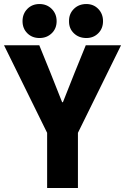

<svg xmlns="http://www.w3.org/2000/svg" viewBox="-34 -948 630 968"><path d="M203.6 0V-278.3L-13.7 -719.7H164.1L221.2 -579.1L279.3 -432.6H283.2L341.3 -579.1L398.4 -719.7H576.2L358.9 -278.3V0ZM401.4 -756.3Q363.3 -756.3 338.4 -780.3Q313.5 -804.2 314 -841.3Q313.5 -878.4 338.4 -903.1Q363.3 -927.7 401.4 -927.7Q437.5 -927.7 461.4 -903.1Q485.4 -878.4 485.4 -841.3Q485.4 -804.2 461.4 -780.3Q437.5 -756.3 401.4 -756.3ZM165 -756.3Q127.9 -756.3 103.8 -780.3Q79.6 -804.2 79.6 -841.3Q79.6 -878.4 103.8 -903.1Q127.9 -927.7 165 -927.7Q202.1 -927.7 226.8 -903.1Q251.5 -878.4 251.5 -841.3Q251.5 -804.2 226.8 -780.3Q202.1 -756.3 165 -756.3Z"/></svg>

Font: Reddit Mono ExtraBold
Style: Regular
Weight: 800
Monospace: yes
Designer: Stephen Hutchings
Foundry: Reddit
Version: Version 1.014